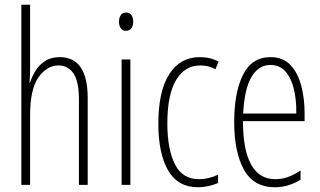

<svg xmlns="http://www.w3.org/2000/svg" viewBox="-20 -780 1350 810"><path d="M107 -503Q107 -480 106.5 -464.5Q106 -449 104 -432H107Q115 -458 130.5 -482.5Q146 -507 171 -523Q196 -539 232 -539Q350 -539 350 -366V0H313V-358Q313 -438 289.5 -471Q266 -504 227 -504Q178 -504 142.5 -454Q107 -404 107 -294V0H70V-760H107Z M512 -727Q528 -727 535 -715.5Q542 -704 542 -689Q542 -671 534 -660.5Q526 -650 511 -650Q497 -650 489.5 -661Q482 -672 482 -688Q482 -704 489 -715.5Q496 -727 512 -727ZM530 -529V0H493V-529Z M816 10Q730 10 689 -61.5Q648 -133 648 -258Q648 -395 694 -467Q740 -539 823 -539Q868 -539 902 -520L889 -488Q860 -504 825 -504Q760 -504 723 -442.5Q686 -381 686 -259Q686 -152 717.5 -88Q749 -24 820 -24Q859 -24 900 -43V-8Q882 0 859.5 5Q837 10 816 10Z M1121 -539Q1174 -539 1205.5 -505.5Q1237 -472 1251 -418Q1265 -364 1265 -303V-269H1005Q1005 -149 1039 -86.5Q1073 -24 1142 -24Q1195 -24 1248 -61V-22Q1226 -8 1198.5 1Q1171 10 1140 10Q1050 10 1009 -64.5Q968 -139 968 -264Q968 -391 1005.5 -465Q1043 -539 1121 -539ZM1121 -506Q1071 -506 1041 -455.5Q1011 -405 1006 -301H1230Q1231 -357 1220 -403.5Q1209 -450 1184.5 -478Q1160 -506 1121 -506Z"/></svg>

Font: Noto Sans Malayalam ExtraCondensed ExtraLight
Style: Regular
Weight: 200
Width: 2
Designer: Jelle Bosma - Monotype Design Team
Foundry: Monotype Imaging Inc.
Version: Version 2.104; ttfautohint (v1.8.4.7-5d5b)